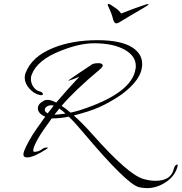

<svg xmlns="http://www.w3.org/2000/svg" viewBox="-20 -806 940 994"><path d="M740 168Q730 168 720 166.5Q710 165 699 163Q635 146 412 -119Q390 -145 371 -166Q352 -187 336 -202Q294 -193 250 -193H248Q246 -191 243.5 -187.5Q241 -184 239 -180L225 -161Q187 -109 169.5 -75Q152 -41 152 -27Q152 -20 158 -20Q182 -20 202 -37Q210 -42 219 -42Q227 -44 227 -40Q227 -39 225 -37Q155 9 120 9Q101 9 101 -7Q101 -11 102.5 -15.5Q104 -20 106 -27Q114 -47 129.5 -75.5Q145 -104 170 -140L214 -202Q176 -219 176 -245Q176 -268 206 -284Q214 -289 226 -289Q245 -289 271 -275Q299 -308 329 -341.5Q359 -375 391 -409Q375 -402 360.5 -396.5Q346 -391 332 -387Q334 -389 339.5 -393.5Q345 -398 353 -403Q361 -408 371 -415.5Q381 -423 394 -431L448 -467Q460 -479 489 -479Q506 -479 511 -471Q511 -470 511.5 -469.5Q512 -469 512 -468Q512 -459 495 -445Q366 -337 299 -258Q311 -250 322.5 -241.5Q334 -233 345 -223Q369 -228 392 -235Q664 -322 682 -451Q683 -455 683 -458Q683 -461 683 -465Q683 -514 630 -546Q570 -582 467 -582Q392 -582 294 -543Q172 -495 144 -419Q140 -411 140 -398Q140 -375 153 -356Q167 -337 184 -333Q202 -329 202 -319Q202 -311 187 -314Q156 -320 132 -347.5Q108 -375 108 -404Q108 -419 112 -427Q144 -514 258 -559Q356 -598 485 -598Q605 -598 664 -561Q716 -528 716 -475Q716 -434 689.5 -395.5Q663 -357 612 -319Q570 -289 518.5 -263Q467 -237 405 -220L362 -208Q385 -188 409 -163.5Q433 -139 458 -111Q645 100 724 121Q756 130 785 130Q864 130 879 71Q885 46 898 46Q900 46 900 50Q900 54 899 56Q886 105 840 136Q793 168 740 168ZM227 -219 258 -259Q255 -260 252 -260.5Q249 -261 245 -261Q233 -261 222.5 -254.5Q212 -248 212 -236Q212 -227 227 -219ZM262 -212Q276 -212 319 -218Q310 -228 287 -244Q285 -242 282.5 -238.5Q280 -235 277 -231Q273 -227 269.5 -222Q266 -217 262 -212ZM746 -785Q749 -785 749 -783Q749 -781 734 -771.5Q719 -762 697 -749.5Q675 -737 654 -724.5Q633 -712 620 -704Q606 -695 597 -690Q588 -685 582 -685Q572 -685 566 -704Q562 -721 556 -737Q550 -753 544 -765Q538 -777 538 -782Q538 -786 541 -786Q546 -786 555 -780Q565 -774 581 -762.5Q597 -751 607 -736Q639 -749 675 -762Q711 -775 733 -782Q741 -785 746 -785Z"/></svg>

Font: Whisper
Style: Regular
Weight: 400
Designer: Robert E. Leuschke
Foundry: Robert E. Leuschke
Version: Version 1.010; ttfautohint (v1.8.4.7-5d5b)